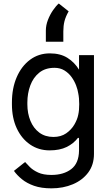

<svg xmlns="http://www.w3.org/2000/svg" viewBox="-20 -852 620 1077"><path d="M46.9 -267V-277Q46.9 -357.2 73.9 -419.4Q100.9 -481.5 148.8 -517Q196.7 -552.6 259.9 -552.6Q318.5 -552.6 358.3 -527.5Q398.1 -502.5 423.3 -461.3V-542.6H507.1V11.4Q507.1 72.4 475 115.6Q442.8 158.7 388.7 181.6Q334.5 204.5 268.5 204.5Q211.6 204.5 171 190.2Q130.3 175.8 102.8 153.2Q75.3 130.7 58.2 106.5L120.7 56.8Q130.7 68.2 147.9 85.4Q165.1 102.6 194.1 115.9Q223 129.3 268.5 129.3Q336.6 129.3 379.4 96.8Q422.2 64.3 423.3 -7.1V-76.7L418 -79.5Q392.8 -46.5 353.9 -27.5Q315 -8.5 258.5 -8.5Q196.7 -8.5 149 -41.2Q101.2 -73.9 74 -132.1Q46.9 -190.3 46.9 -267ZM133.5 -277V-267Q133.5 -215.9 150.6 -174.4Q167.6 -132.8 200.3 -108.3Q233 -83.8 279.8 -83.8Q321.7 -83.8 351 -104Q380.3 -124.3 397.2 -153.4Q414.1 -182.5 419 -208.8Q424.4 -232.2 424.4 -267.4Q424.4 -302.6 419 -328.1Q416.2 -348 407 -372.5Q397.7 -397 381.6 -419.6Q365.4 -442.1 341.4 -456.9Q317.5 -471.6 285.5 -471.6Q233.7 -471.6 199.9 -444.2Q166.2 -416.9 149.9 -372.5Q133.5 -328.1 133.5 -277ZM237.2 -617.9V-680.4Q237.2 -710.2 248.8 -740.1Q260.3 -769.9 277.2 -794.4Q294 -818.9 309.7 -832.4L365.1 -788.4Q348 -758.5 341.6 -732.8Q335.2 -707 335.2 -676.1V-617.9Z"/></svg>

Font: Interface
Style: Regular
Weight: 400
Designer: Rasmus Andersson
Foundry: rsms
Version: Version 1.8